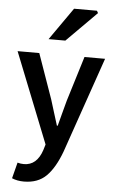

<svg xmlns="http://www.w3.org/2000/svg" viewBox="-62 -785 619 1029"><g transform="rotate(5 247.5 -271.0)"><path d="M106 202.1Q70.3 202.1 42 189.9L64 104Q80.6 108.9 98.1 108.9Q168 108.9 195.8 24.9L205.1 -5.9L12.2 -491.2H128.9L213.9 -250Q220.7 -229 234.9 -182.1Q249 -135.3 256.8 -111.8H261.2Q266.6 -131.3 278.8 -178.7Q291 -226.1 297.9 -250L372.1 -491.2H482.9L305.2 22Q272 112.3 226.8 157.2Q181.6 202.1 106 202.1ZM171.9 -569.8 293.9 -744.1H417L423.8 -731.9L262.2 -569.8Z"/></g></svg>

Font: Source Sans 3 Semibold
Style: Regular
Weight: 600
Designer: Paul D. Hunt
Foundry: Adobe
Version: Version 3.052;hotconv 1.1.0;makeotfexe 2.6.0